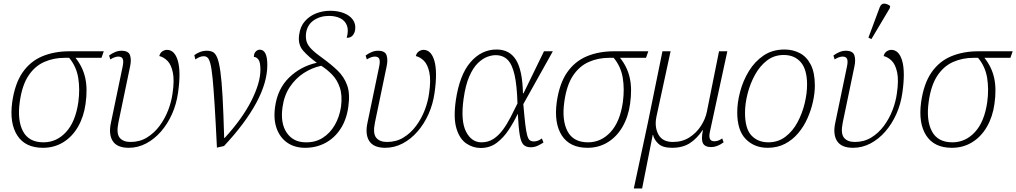

<svg xmlns="http://www.w3.org/2000/svg" viewBox="-20 -826 5748 1086"><path d="M223 10Q123 10 78 -59.5Q33 -129 49 -248Q64 -353 107.5 -416Q151 -479 219 -507.5Q287 -536 374 -536H567L554 -499H407Q448 -448 462 -386Q476 -324 464 -239Q454 -166 421.5 -109.5Q389 -53 338 -21.5Q287 10 223 10ZM226 -21Q300 -21 353.5 -79Q407 -137 423 -248Q433 -321 422.5 -385.5Q412 -450 371 -499H346Q283 -499 230 -475.5Q177 -452 141 -398Q105 -344 92 -251Q77 -146 110 -83.5Q143 -21 226 -21Z M708 10Q642 10 617.5 -28.5Q593 -67 608 -134L674 -451Q680 -481 674 -493.5Q668 -506 649 -506Q630 -506 604 -490L597 -512Q613 -524 631 -531.5Q649 -539 667 -539Q707 -539 715.5 -513.5Q724 -488 716 -451L650 -134Q637 -72 656.5 -47.5Q676 -23 718 -23Q770 -23 811 -48Q852 -73 882.5 -114Q913 -155 931.5 -203.5Q950 -252 956 -298Q967 -372 957.5 -416.5Q948 -461 927 -482Q906 -503 881 -509Q886 -528 899 -536Q912 -544 924 -544Q968 -544 986 -482Q1004 -420 987 -301Q978 -237 953 -181Q928 -125 890.5 -82Q853 -39 806.5 -14.5Q760 10 708 10Z M1079 -514Q1093 -525 1111.5 -532Q1130 -539 1149 -539Q1169 -539 1183.5 -532Q1198 -525 1208.5 -500Q1219 -475 1226.5 -422Q1234 -369 1239 -277.5Q1244 -186 1248 -46H1251Q1351 -155 1402 -256.5Q1453 -358 1453 -431Q1453 -475 1441.5 -489.5Q1430 -504 1416 -504Q1416 -524 1426.5 -534.5Q1437 -545 1449 -545Q1492 -545 1492 -459Q1492 -359 1429 -243Q1366 -127 1247 0L1207 9Q1200 -137 1194 -232Q1188 -327 1182.5 -383Q1177 -439 1170 -465.5Q1163 -492 1154 -500Q1145 -508 1133 -508Q1120 -508 1108.5 -503Q1097 -498 1085 -490Z M1706 10Q1647 10 1605.5 -18.5Q1564 -47 1545 -99Q1526 -151 1536 -222Q1550 -324 1615.5 -387.5Q1681 -451 1772 -471Q1726 -504 1695 -539Q1664 -574 1672 -629Q1678 -676 1704.5 -706Q1731 -736 1768.5 -750.5Q1806 -765 1848 -765Q1891 -765 1924.5 -752Q1958 -739 1975.5 -715Q1993 -691 1989 -659Q1986 -638 1974.5 -625Q1963 -612 1941 -612Q1953 -655 1942 -682.5Q1931 -710 1904 -723Q1877 -736 1841 -736Q1791 -736 1754.5 -711Q1718 -686 1711 -638Q1708 -611 1714.5 -590Q1721 -569 1743 -547Q1765 -525 1806 -496Q1853 -462 1889.5 -427Q1926 -392 1943.5 -344Q1961 -296 1950 -221Q1940 -149 1906 -97Q1872 -45 1820.5 -17.5Q1769 10 1706 10ZM1710 -21Q1764 -20 1805.5 -46.5Q1847 -73 1873.5 -118.5Q1900 -164 1909 -223Q1917 -287 1902 -331Q1887 -375 1858 -404.5Q1829 -434 1797 -454Q1745 -443 1698.5 -413Q1652 -383 1619.5 -334.5Q1587 -286 1578 -220Q1565 -129 1602 -75Q1639 -21 1710 -21Z M2159 10Q2093 10 2068.5 -28.5Q2044 -67 2059 -134L2125 -451Q2131 -481 2125 -493.5Q2119 -506 2100 -506Q2081 -506 2055 -490L2048 -512Q2064 -524 2082 -531.5Q2100 -539 2118 -539Q2158 -539 2166.5 -513.5Q2175 -488 2167 -451L2101 -134Q2088 -72 2107.5 -47.5Q2127 -23 2169 -23Q2221 -23 2262 -48Q2303 -73 2333.5 -114Q2364 -155 2382.5 -203.5Q2401 -252 2407 -298Q2418 -372 2408.5 -416.5Q2399 -461 2378 -482Q2357 -503 2332 -509Q2337 -528 2350 -536Q2363 -544 2375 -544Q2419 -544 2437 -482Q2455 -420 2438 -301Q2429 -237 2404 -181Q2379 -125 2341.5 -82Q2304 -39 2257.5 -14.5Q2211 10 2159 10Z M2699 11Q2655 11 2617.5 -14.5Q2580 -40 2562 -98.5Q2544 -157 2558 -257Q2579 -402 2641 -474Q2703 -546 2789 -546Q2862 -546 2898.5 -487.5Q2935 -429 2938 -298H2941L3057 -536H3107L2940 -237Q2946 -166 2951 -124Q2956 -82 2962 -60.5Q2968 -39 2977 -32.5Q2986 -26 3000 -26Q3023 -26 3045 -43L3054 -20Q3041 -11 3022 -2Q3003 7 2982 7Q2956 7 2941.5 -7Q2927 -21 2920 -61.5Q2913 -102 2909 -181H2908Q2886 -135 2857 -91Q2828 -47 2789.5 -18Q2751 11 2699 11ZM2703 -21Q2742 -21 2771.5 -40.5Q2801 -60 2824.5 -92Q2848 -124 2868 -163Q2888 -202 2907 -241Q2904 -343 2890.5 -402.5Q2877 -462 2851 -488Q2825 -514 2783 -514Q2762 -514 2736 -504.5Q2710 -495 2683 -469Q2656 -443 2634.5 -394Q2613 -345 2602 -266Q2585 -142 2616 -81.5Q2647 -21 2703 -21Z M3303 10Q3203 10 3158 -59.5Q3113 -129 3129 -248Q3144 -353 3187.5 -416Q3231 -479 3299 -507.5Q3367 -536 3454 -536H3647L3634 -499H3487Q3528 -448 3542 -386Q3556 -324 3544 -239Q3534 -166 3501.5 -109.5Q3469 -53 3418 -21.5Q3367 10 3303 10ZM3306 -21Q3380 -21 3433.5 -79Q3487 -137 3503 -248Q3513 -321 3502.5 -385.5Q3492 -450 3451 -499H3426Q3363 -499 3310 -475.5Q3257 -452 3221 -398Q3185 -344 3172 -251Q3157 -146 3190 -83.5Q3223 -21 3306 -21Z M3565 240 3645 -134 3727 -536H3773L3693 -166Q3681 -108 3704 -65.5Q3727 -23 3786 -23Q3839 -23 3879 -48.5Q3919 -74 3944.5 -113.5Q3970 -153 3978 -193L4047 -536H4094L3995 -79Q3984 -27 4020 -27Q4029 -27 4040 -30Q4051 -33 4065 -43L4073 -21Q4036 6 4003 6Q3967 6 3956 -16Q3945 -38 3956 -90H3954Q3922 -42 3881.5 -16Q3841 10 3781 10Q3728 10 3703.5 -13.5Q3679 -37 3674 -63H3672L3612 240Z M4322 10Q4247 10 4198.5 -39Q4150 -88 4150 -191Q4150 -246 4166.5 -308Q4183 -370 4216 -424Q4249 -478 4299 -512Q4349 -546 4418 -546Q4465 -546 4504 -525.5Q4543 -505 4566 -460Q4589 -415 4589 -342Q4589 -300 4578.5 -252Q4568 -204 4547.5 -157.5Q4527 -111 4495 -73Q4463 -35 4420 -12.5Q4377 10 4322 10ZM4326 -21Q4381 -21 4422.5 -52.5Q4464 -84 4491 -134.5Q4518 -185 4531.5 -241.5Q4545 -298 4545 -347Q4545 -433 4509.5 -474Q4474 -515 4413 -515Q4359 -515 4318.5 -484Q4278 -453 4250.5 -403Q4223 -353 4208.5 -296Q4194 -239 4194 -188Q4194 -98 4230.5 -59.5Q4267 -21 4326 -21Z M4805 10Q4739 10 4714.5 -28.5Q4690 -67 4705 -134L4771 -451Q4777 -481 4771 -493.5Q4765 -506 4746 -506Q4727 -506 4701 -490L4694 -512Q4710 -524 4728 -531.5Q4746 -539 4764 -539Q4804 -539 4812.5 -513.5Q4821 -488 4813 -451L4747 -134Q4734 -72 4753.5 -47.5Q4773 -23 4815 -23Q4867 -23 4908 -48Q4949 -73 4979.5 -114Q5010 -155 5028.5 -203.5Q5047 -252 5053 -298Q5064 -372 5054.5 -416.5Q5045 -461 5024 -482Q5003 -503 4978 -509Q4983 -528 4996 -536Q5009 -544 5021 -544Q5065 -544 5083 -482Q5101 -420 5084 -301Q5075 -237 5050 -181Q5025 -125 4987.5 -82Q4950 -39 4903.5 -14.5Q4857 10 4805 10ZM4909 -605 4892 -613 4956 -785Q4965 -807 4982.5 -805.5Q5000 -804 5015 -792L5013 -780Z M5364 10Q5264 10 5219 -59.5Q5174 -129 5190 -248Q5205 -353 5248.5 -416Q5292 -479 5360 -507.5Q5428 -536 5515 -536H5708L5695 -499H5548Q5589 -448 5603 -386Q5617 -324 5605 -239Q5595 -166 5562.5 -109.5Q5530 -53 5479 -21.5Q5428 10 5364 10ZM5367 -21Q5441 -21 5494.5 -79Q5548 -137 5564 -248Q5574 -321 5563.5 -385.5Q5553 -450 5512 -499H5487Q5424 -499 5371 -475.5Q5318 -452 5282 -398Q5246 -344 5233 -251Q5218 -146 5251 -83.5Q5284 -21 5367 -21Z"/></svg>

Font: Noto Serif ExtraLight
Style: Italic
Weight: 200
Italic angle: -12°
Designer: Monotype Design Team
Foundry: Monotype Imaging Inc.
Version: Version 2.014; ttfautohint (v1.8.4.7-5d5b)